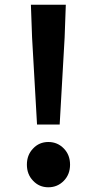

<svg xmlns="http://www.w3.org/2000/svg" viewBox="-20 -780 410 814"><path d="M116 -621 111 -760H259L254 -621L233 -252H137ZM120 -14Q94 -41 94 -82Q94 -123 120 -150Q146 -178 185 -178Q224 -178 251 -150Q277 -123 277 -82Q277 -41 251 -14Q224 14 185 14Q146 14 120 -14Z"/></svg>

Font: Noto Sans Tobesmart edit
Style: Bold
Weight: 700
Designer: Ryoko NISHIZUKA  (kana & ideographs); Paul D. Hunt (Latin, Greek & Cyrillic); Wenlong ZHANG  (bopomofo); Sandoll Communi
Foundry: Adobe Systems Incorporated
Version: Version 1.005 Oct 7, 2021